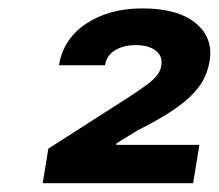

<svg xmlns="http://www.w3.org/2000/svg" viewBox="-20 -863 513 450"><path d="M80.1 -433.6 93.3 -514.6 287.1 -638.7Q309.1 -653.3 324 -664.3Q338.9 -675.3 347.4 -685.8Q356 -696.3 357.9 -708.5Q361.8 -731.4 345 -744.4Q328.1 -757.3 298.8 -757.3Q269.5 -757.3 249.5 -745.1Q229.5 -732.9 226.1 -710H118.2Q128.4 -772 182.1 -807.6Q235.8 -843.3 313.5 -843.3Q396 -843.3 438.2 -809.1Q480.5 -774.9 471.2 -719.2Q468.3 -701.7 460.4 -683.6Q452.6 -665.5 435.1 -646Q417.5 -626.5 385.5 -604.7Q353.5 -583 301.8 -557.1L252.9 -526.9L252.4 -523.4H447.3L432.6 -433.6Z"/></svg>

Font: Inter 16pt
Style: Bold Italic
Weight: 700
Italic angle: -9.3988°
Version: Version 4.001;git-66647c0bb